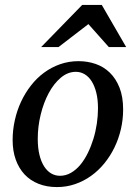

<svg xmlns="http://www.w3.org/2000/svg" viewBox="-20 -740 546 772"><path d="M374 -304.2Q374 -339.8 367.2 -367.2Q360.4 -394.5 348.6 -413.1Q336.9 -431.6 320.6 -441.4Q304.2 -451.2 285.2 -451.2Q252.4 -451.2 224.4 -427.5Q196.3 -403.8 175.8 -365.5Q155.3 -327.1 143.6 -279.1Q131.8 -231 131.8 -182.1Q131.8 -145 138.7 -117.2Q145.5 -89.4 157.7 -70.6Q169.9 -51.8 186 -42.5Q202.1 -33.2 221.2 -33.2Q244.6 -33.2 265.4 -45.2Q286.1 -57.1 303 -77.4Q319.8 -97.7 333 -124.5Q346.2 -151.4 355.5 -181.4Q364.7 -211.4 369.4 -243.2Q374 -274.9 374 -304.2ZM475.1 -299.8Q475.1 -259.3 466.1 -220.5Q457 -181.6 440.2 -147Q423.3 -112.3 399.7 -83.3Q376 -54.2 346.4 -33Q316.9 -11.7 282.2 0.2Q247.6 12.2 209 12.2Q168 12.2 134.8 -1Q101.6 -14.2 78.6 -38.8Q55.7 -63.5 43.2 -98.4Q30.8 -133.3 30.8 -176.8Q30.8 -217.3 39.6 -256.6Q48.3 -295.9 64.7 -331.1Q81.1 -366.2 104.5 -396.2Q127.9 -426.3 157.5 -448Q187 -469.7 221.9 -481.9Q256.8 -494.1 295.9 -494.1Q332 -494.1 364.5 -482.9Q397 -471.7 421.6 -447.8Q446.3 -423.8 460.7 -387.2Q475.1 -350.6 475.1 -299.8ZM417.5 -550.8 335.4 -643.1 215.3 -550.8H145.5L310.5 -720.2H389.2L487.3 -550.8Z"/></svg>

Font: Charis SIL
Style: Italic
Weight: 400
Italic angle: -11°
Foundry: SIL International
Version: Version 4.112